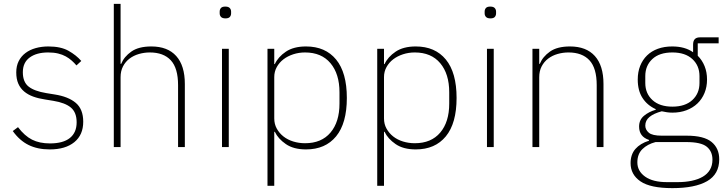

<svg xmlns="http://www.w3.org/2000/svg" viewBox="-20 -760 3758 992"><path d="M237 12Q174 12 127.5 -11Q81 -34 46 -83L73 -103Q107 -58 145.5 -38.5Q184 -19 238 -19Q306 -19 341 -47Q376 -75 376 -128Q376 -179 346.5 -204Q317 -229 256 -239L213 -246Q179 -251 151.5 -261Q124 -271 104.5 -287.5Q85 -304 74.5 -328Q64 -352 64 -386Q64 -419 76.5 -444Q89 -469 111.5 -486Q134 -503 164.5 -511.5Q195 -520 230 -520Q294 -520 334 -497.5Q374 -475 400 -445L375 -422Q364 -435 350.5 -447Q337 -459 320 -468.5Q303 -478 280.5 -483.5Q258 -489 229 -489Q169 -489 133.5 -463Q98 -437 98 -387Q98 -336 128 -312.5Q158 -289 219 -279L262 -272Q333 -261 371.5 -228.5Q410 -196 410 -131Q410 -63 364 -25.5Q318 12 237 12Z M568 -740H603V-430H606Q621 -467 658.5 -493.5Q696 -520 762 -520Q846 -520 890.5 -470.5Q935 -421 935 -326V0H900V-320Q900 -408 862.5 -448.5Q825 -489 754 -489Q725 -489 697.5 -481Q670 -473 649 -457Q628 -441 615.5 -417Q603 -393 603 -361V0H568Z M1145 -665Q1129 -665 1122 -672.5Q1115 -680 1115 -691V-700Q1115 -711 1121.5 -718.5Q1128 -726 1144 -726Q1160 -726 1167 -718.5Q1174 -711 1174 -700V-691Q1174 -680 1167.5 -672.5Q1161 -665 1145 -665ZM1127 -508H1162V0H1127Z M1362 -508H1397V-429H1400Q1417 -466 1457 -493Q1497 -520 1561 -520Q1661 -520 1716.5 -452.5Q1772 -385 1772 -254Q1772 -123 1716.5 -55.5Q1661 12 1561 12Q1497 12 1457 -15.5Q1417 -43 1400 -79H1397V200H1362ZM1556 -20Q1641 -20 1687.5 -75Q1734 -130 1734 -225V-283Q1734 -378 1687.5 -433.5Q1641 -489 1556 -489Q1524 -489 1495 -479.5Q1466 -470 1444.5 -453.5Q1423 -437 1410 -413.5Q1397 -390 1397 -362V-148Q1397 -119 1410 -95.5Q1423 -72 1444.5 -55Q1466 -38 1495 -29Q1524 -20 1556 -20Z M1929 -508H1964V-429H1967Q1984 -466 2024 -493Q2064 -520 2128 -520Q2228 -520 2283.5 -452.5Q2339 -385 2339 -254Q2339 -123 2283.5 -55.5Q2228 12 2128 12Q2064 12 2024 -15.5Q1984 -43 1967 -79H1964V200H1929ZM2123 -20Q2208 -20 2254.5 -75Q2301 -130 2301 -225V-283Q2301 -378 2254.5 -433.5Q2208 -489 2123 -489Q2091 -489 2062 -479.5Q2033 -470 2011.5 -453.5Q1990 -437 1977 -413.5Q1964 -390 1964 -362V-148Q1964 -119 1977 -95.5Q1990 -72 2011.5 -55Q2033 -38 2062 -29Q2091 -20 2123 -20Z M2514 -665Q2498 -665 2491 -672.5Q2484 -680 2484 -691V-700Q2484 -711 2490.5 -718.5Q2497 -726 2513 -726Q2529 -726 2536 -718.5Q2543 -711 2543 -700V-691Q2543 -680 2536.5 -672.5Q2530 -665 2514 -665ZM2496 -508H2531V0H2496Z M2731 0V-508H2766V-430H2769Q2784 -467 2821.5 -493.5Q2859 -520 2925 -520Q3009 -520 3053.5 -470.5Q3098 -421 3098 -326V0H3063V-320Q3063 -408 3025.5 -448.5Q2988 -489 2917 -489Q2888 -489 2860.5 -481Q2833 -473 2812 -457Q2791 -441 2778.5 -417Q2766 -393 2766 -361V0Z M3696 63Q3696 140 3633.5 176Q3571 212 3454 212Q3340 212 3289 177Q3238 142 3238 83Q3238 38 3263 9.5Q3288 -19 3333 -33V-37Q3282 -54 3282 -106Q3282 -141 3307.5 -162Q3333 -183 3368 -193V-196Q3324 -216 3299.5 -254Q3275 -292 3275 -349Q3275 -388 3287.5 -419.5Q3300 -451 3323 -473.5Q3346 -496 3379 -508Q3412 -520 3453 -520Q3519 -520 3561 -490V-530Q3561 -567 3596 -567H3693V-536H3585V-472Q3608 -449 3620.5 -418Q3633 -387 3633 -349Q3633 -311 3620 -279.5Q3607 -248 3583.5 -225.5Q3560 -203 3527 -190.5Q3494 -178 3454 -178Q3439 -178 3426 -180Q3413 -182 3399 -185Q3358 -174 3336 -156Q3314 -138 3314 -111Q3314 -90 3332 -74.5Q3350 -59 3399 -59H3528Q3617 -59 3656.5 -26.5Q3696 6 3696 63ZM3661 65Q3661 22 3631.5 -2Q3602 -26 3526 -26H3367Q3325 -15 3299 10.5Q3273 36 3273 79Q3273 124 3313 152.5Q3353 181 3426 181H3481Q3521 181 3554 174Q3587 167 3611 153Q3635 139 3648 117Q3661 95 3661 65ZM3454 -209Q3520 -209 3557 -243Q3594 -277 3594 -331V-367Q3594 -421 3557 -455Q3520 -489 3454 -489Q3387 -489 3350.5 -455Q3314 -421 3314 -367V-331Q3314 -277 3351 -243Q3388 -209 3454 -209Z"/></svg>

Font: IBM Plex Sans KR ExtLt
Style: Regular
Weight: 200
Designer: Mike Abbink; Paul van der Laan; Pieter van Rosmalen; Wujin Sim; Chorong Kim; Dohee Lee;
Foundry: Sandoll Inc.
Version: Version 1.002